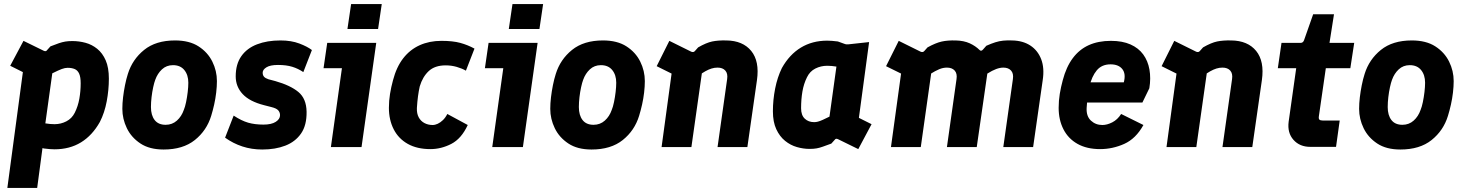

<svg xmlns="http://www.w3.org/2000/svg" viewBox="-20 -720 7165 940"><path d="M16 200 92 -367 30 -398 95 -520 195 -471Q205 -467 209 -473L227 -493Q252 -503 268.5 -508.5Q285 -514 299.5 -516.5Q314 -519 334 -519Q367 -519 398.5 -510.5Q430 -502 456 -481Q482 -460 497.5 -424.5Q513 -389 513 -335Q513 -280 502.5 -224Q492 -168 469 -123Q432 -57 376.5 -23Q321 11 247 11Q236 11 224 10Q212 9 195 7L188 5L162 200ZM247 -112Q278 -112 305 -126Q332 -140 346 -168Q362 -200 368.5 -237Q375 -274 375 -312Q375 -343 367.5 -359.5Q360 -376 345.5 -382Q331 -388 311 -388Q298 -388 282 -382Q266 -376 236 -361L202 -116Q226 -112 247 -112Z M781 12Q712 12 667.5 -17.5Q623 -47 601 -92.5Q579 -138 579 -187Q579 -214 582.5 -243.5Q586 -273 592 -303Q598 -333 606 -358Q628 -429 685.5 -475.5Q743 -522 837 -522Q907 -522 952 -493Q997 -464 1019.5 -418.5Q1042 -373 1042 -323Q1042 -297 1038.5 -267Q1035 -237 1028.5 -208Q1022 -179 1014 -153Q992 -81 934 -34.5Q876 12 781 12ZM791 -109Q823 -109 846 -129.5Q869 -150 880 -182Q886 -196 891 -220Q896 -244 899 -269.5Q902 -295 902 -315Q902 -353 882.5 -377Q863 -401 827 -401Q795 -401 773 -380.5Q751 -360 740 -329Q735 -316 730 -293Q725 -270 722 -244.5Q719 -219 719 -196Q719 -156 737 -132.5Q755 -109 791 -109Z M1264 12Q1212 12 1166.5 -3Q1121 -18 1082 -46L1124 -154Q1162 -129 1194.5 -119.5Q1227 -110 1270 -110Q1309 -110 1330 -123.5Q1351 -137 1351 -156Q1351 -170 1342 -180Q1333 -190 1308 -196L1273 -205Q1202 -223 1168 -259.5Q1134 -296 1134 -346Q1134 -406 1161.5 -445Q1189 -484 1238.5 -503Q1288 -522 1353 -522Q1406 -522 1445.5 -507Q1485 -492 1507 -475L1465 -367Q1440 -384 1411 -393Q1382 -402 1341 -402Q1303 -402 1284.5 -390.5Q1266 -379 1266 -364Q1266 -352 1272.5 -344.5Q1279 -337 1294 -332L1328 -323Q1402 -302 1441 -269.5Q1480 -237 1481 -173Q1482 -107 1454 -66.5Q1426 -26 1377 -7Q1328 12 1264 12Z M1600 0 1654 -386H1564L1582 -510H1822L1750 0ZM1681 -578 1699 -700H1849L1831 -578Z M2087 10Q2022 10 1976.5 -15.5Q1931 -41 1907.5 -87Q1884 -133 1884 -192Q1884 -227 1889.5 -260.5Q1895 -294 1904 -327Q1921 -392 1954 -434.5Q1987 -477 2034.5 -498.5Q2082 -520 2141 -520Q2197 -520 2233.5 -510Q2270 -500 2303 -482L2261 -374Q2242 -385 2216 -392.5Q2190 -400 2162 -400Q2109 -400 2079 -372Q2049 -344 2035 -297Q2030 -275 2026.5 -249Q2023 -223 2021 -191Q2020 -164 2030 -145.5Q2040 -127 2058 -117.5Q2076 -108 2098 -108Q2110 -108 2123 -114Q2136 -120 2148.5 -132Q2161 -144 2170 -162L2270 -108Q2239 -41 2189.5 -15.5Q2140 10 2087 10Z M2390 0 2444 -386H2354L2372 -510H2612L2540 0ZM2471 -578 2489 -700H2639L2621 -578Z M2876 12Q2807 12 2762.5 -17.5Q2718 -47 2696 -92.5Q2674 -138 2674 -187Q2674 -214 2677.5 -243.5Q2681 -273 2687 -303Q2693 -333 2701 -358Q2723 -429 2780.5 -475.5Q2838 -522 2932 -522Q3002 -522 3047 -493Q3092 -464 3114.5 -418.5Q3137 -373 3137 -323Q3137 -297 3133.5 -267Q3130 -237 3123.5 -208Q3117 -179 3109 -153Q3087 -81 3029 -34.5Q2971 12 2876 12ZM2886 -109Q2918 -109 2941 -129.5Q2964 -150 2975 -182Q2981 -196 2986 -220Q2991 -244 2994 -269.5Q2997 -295 2997 -315Q2997 -353 2977.5 -377Q2958 -401 2922 -401Q2890 -401 2868 -380.5Q2846 -360 2835 -329Q2830 -316 2825 -293Q2820 -270 2817 -244.5Q2814 -219 2814 -196Q2814 -156 2832 -132.5Q2850 -109 2886 -109Z M3219 0 3280 -448 3342 -323 3195 -396 3257 -520 3364 -467Q3375 -462 3382 -470L3398 -488Q3438 -511 3467 -517Q3496 -523 3536 -522Q3617 -521 3658 -470.5Q3699 -420 3686 -328L3639 0H3493L3540 -333Q3544 -360 3531 -374.5Q3518 -389 3493 -389Q3478 -389 3463.5 -384.5Q3449 -380 3433 -371Q3417 -362 3397 -349L3419 -381L3365 0Z M3943 9Q3913 9 3881.5 0Q3850 -9 3823.5 -30.5Q3797 -52 3780.5 -87.5Q3764 -123 3764 -175Q3764 -231 3775 -286.5Q3786 -342 3808 -387Q3845 -453 3901 -487Q3957 -521 4030 -521Q4041 -521 4053 -520Q4065 -519 4082 -517L4118 -504Q4124 -502 4134 -503L4235 -514L4185 -143L4247 -112L4182 10L4082 -39Q4072 -43 4068 -37L4050 -17Q4025 -8 4008.5 -2Q3992 4 3977.5 6.5Q3963 9 3943 9ZM3966 -122Q3975 -122 3984.5 -124.5Q3994 -127 4007.5 -133Q4021 -139 4041 -149L4075 -394Q4051 -398 4030 -398Q3999 -398 3972 -384.5Q3945 -371 3931 -342Q3915 -310 3908.5 -272Q3902 -234 3902 -190Q3902 -156 3920 -139Q3938 -122 3966 -122Z M4342 0 4401 -429 4456 -328 4318 -396 4380 -520 4487 -467Q4498 -462 4505 -470L4521 -488Q4561 -510 4590 -516.5Q4619 -523 4659 -522Q4699 -521 4727.5 -508Q4756 -495 4776 -475Q4784 -467 4793 -478L4809 -496Q4834 -507 4853 -513Q4872 -519 4891.5 -521Q4911 -523 4935 -522Q4988 -521 5024.5 -497Q5061 -473 5077.5 -430Q5094 -387 5085 -328L5038 0H4892L4939 -333Q4943 -360 4930 -374.5Q4917 -389 4892 -389Q4876 -389 4857 -382Q4838 -375 4813.5 -359.5Q4789 -344 4754 -319L4818 -389L4762 0H4616L4663 -333Q4667 -360 4654 -374.5Q4641 -389 4616 -389Q4597 -389 4578 -381Q4559 -373 4535 -358Q4511 -343 4477 -322L4549 -432L4488 0Z M5366 10Q5301 10 5255.5 -15.5Q5210 -41 5186.5 -87Q5163 -133 5163 -192Q5163 -227 5168.5 -260.5Q5174 -294 5183 -327Q5200 -392 5232 -435Q5264 -478 5310.5 -499Q5357 -520 5419 -520Q5475 -520 5514.5 -502.5Q5554 -485 5577 -453.5Q5600 -422 5607.5 -379.5Q5615 -337 5607 -288L5573 -218H5274L5286 -317H5482Q5493 -359 5474.5 -382Q5456 -405 5417 -405Q5374 -405 5349.5 -375.5Q5325 -346 5314 -297Q5309 -275 5305.5 -249Q5302 -223 5300 -191Q5298 -151 5321 -129.5Q5344 -108 5377 -108Q5400 -108 5425.5 -121Q5451 -134 5469 -162L5578 -108Q5541 -41 5484 -15.5Q5427 10 5366 10Z M5691 0 5752 -448 5814 -323 5667 -396 5729 -520 5836 -467Q5847 -462 5854 -470L5870 -488Q5910 -511 5939 -517Q5968 -523 6008 -522Q6089 -521 6130 -470.5Q6171 -420 6158 -328L6111 0H5965L6012 -333Q6016 -360 6003 -374.5Q5990 -389 5965 -389Q5950 -389 5935.5 -384.5Q5921 -380 5905 -371Q5889 -362 5869 -349L5891 -381L5837 0Z M6395 -1Q6343 -1 6312.5 -35.5Q6282 -70 6289 -124L6326 -386H6236L6254 -510H6347Q6351 -510 6354.5 -511.5Q6358 -513 6360.5 -516Q6363 -519 6364 -522L6409 -650H6511L6489 -510H6610L6591 -386H6471L6437 -151Q6435 -138 6440 -134Q6445 -130 6456 -130H6539L6521 -1Z M6836 12Q6767 12 6722.5 -17.5Q6678 -47 6656 -92.5Q6634 -138 6634 -187Q6634 -214 6637.5 -243.5Q6641 -273 6647 -303Q6653 -333 6661 -358Q6683 -429 6740.5 -475.5Q6798 -522 6892 -522Q6962 -522 7007 -493Q7052 -464 7074.5 -418.5Q7097 -373 7097 -323Q7097 -297 7093.5 -267Q7090 -237 7083.5 -208Q7077 -179 7069 -153Q7047 -81 6989 -34.5Q6931 12 6836 12ZM6846 -109Q6878 -109 6901 -129.5Q6924 -150 6935 -182Q6941 -196 6946 -220Q6951 -244 6954 -269.5Q6957 -295 6957 -315Q6957 -353 6937.5 -377Q6918 -401 6882 -401Q6850 -401 6828 -380.5Q6806 -360 6795 -329Q6790 -316 6785 -293Q6780 -270 6777 -244.5Q6774 -219 6774 -196Q6774 -156 6792 -132.5Q6810 -109 6846 -109Z"/></svg>

Font: Finlandica
Style: Italic
Weight: 400
Italic angle: -8°
Designer: Niklas Ekholm, Juho Hiilivirta, Jaakko Suomalainen
Foundry: Helsinki Type Studio
Version: Version 1.064